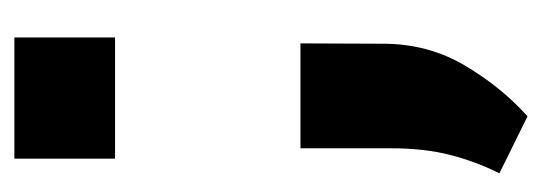

<svg xmlns="http://www.w3.org/2000/svg" viewBox="-266 -302 762 270"><g transform="rotate(-90 115.0 -167.0)"><path d="M26.9 -386.2V-527.8H197.3V-386.2ZM86.4 193.8 6.3 154.3Q22.9 121.1 32.2 84.7Q41.5 48.3 41.5 1V-125.5H189L188.5 -9.3Q188.5 54.2 157.7 106Q127 157.7 86.4 193.8Z"/></g></svg>

Font: Suwannaphum Black
Style: Regular
Weight: 900
Designer: Danh Hong
Version: Version 8.002; ttfautohint (v1.8.3)